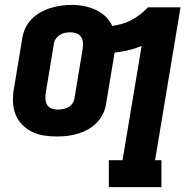

<svg xmlns="http://www.w3.org/2000/svg" viewBox="-20 -550 790 785"><path d="M425 215V105H481L559 -362Q532 -351 504.5 -344.5Q477 -338 449 -335Q449 -334 448.5 -333.5Q448 -333 448 -332L414 -127Q411 -106 401.5 -85.5Q392 -65 376 -48.5Q360 -32 340 -21Q320 -10 298.5 -3.5Q277 3 256 5.5Q235 8 213 8Q186 8 159.5 4Q133 0 110 -11.5Q87 -23 69.5 -41.5Q52 -60 43 -83.5Q34 -107 33 -134Q32 -161 37 -188L71 -393Q74 -414 83.5 -434.5Q93 -455 109 -471.5Q125 -488 145.5 -499.5Q166 -511 187.5 -517.5Q209 -524 230.5 -527Q252 -530 274 -530Q299 -530 324 -525Q349 -520 371 -510Q393 -500 411 -483Q429 -466 439 -444Q459 -447 479 -452.5Q499 -458 517.5 -468Q536 -478 553 -491Q570 -504 585 -520H718L614 105H640V215ZM216 -102Q226 -102 237 -104Q248 -106 258 -111Q268 -116 275 -125.5Q282 -135 284 -145L318 -350Q320 -363 319 -376Q318 -389 311.5 -399Q305 -409 293 -413.5Q281 -418 268 -418Q258 -418 247 -416Q236 -414 226.5 -408.5Q217 -403 210 -394Q203 -385 201 -375L167 -170Q165 -157 166 -144Q167 -131 173 -121Q179 -111 191 -106.5Q203 -102 216 -102Z"/></svg>

Font: Iosevka Etoile XBdObl
Style: Regular
Weight: 800
Italic angle: -9°
Designer: Belleve Invis
Foundry: Belleve Invis
Version: Version 15.5.2; ttfautohint (v1.8.4)